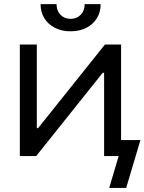

<svg xmlns="http://www.w3.org/2000/svg" viewBox="-20 -764 707 940"><path d="M572.8 0H489.7V-407.7H482.9L157.2 0H77.1V-545.9H160.2V-136.7H166.5L493.7 -545.9H572.8ZM325.7 -610.8Q282.2 -610.8 249 -627.7Q215.8 -644.5 197.3 -674.3Q178.7 -704.1 178.7 -743.7H256.8Q256.8 -711.9 275.9 -691.9Q294.9 -671.9 325.7 -671.9Q356.4 -671.9 375.5 -691.9Q394.5 -711.9 394.5 -743.7H472.7Q472.7 -704.1 454.1 -674.3Q435.5 -644.5 402.6 -627.7Q369.6 -610.8 325.7 -610.8ZM514.6 156.2 561 0H529.8V-78.1H667.5L597.7 156.2Z"/></svg>

Font: Inter
Style: Regular
Weight: 400
Designer: Rasmus Andersson
Foundry: rsms
Version: Version 4.000;git-8c9346024